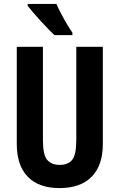

<svg xmlns="http://www.w3.org/2000/svg" viewBox="-20 -954 611 984"><path d="M507 -215Q507 -107 450 -48.5Q393 10 285 10Q179 10 122.5 -48Q66 -106 66 -216V-714H200V-236Q200 -160 222 -134.5Q244 -109 286 -109Q330 -109 350.5 -135.5Q371 -162 371 -237V-714H507ZM269 -934Q278 -913 293 -884.5Q308 -856 324 -829Q340 -802 351 -787V-774H259Q246 -786 227 -805.5Q208 -825 187.5 -847.5Q167 -870 149.5 -890.5Q132 -911 122 -924V-934Z"/></svg>

Font: Noto Sans Gujarati UI ExtraCondensed
Style: Bold
Weight: 700
Width: 2
Designer: Jelle Bosma - Monotype Design Team, Universal Thirst
Foundry: Monotype Imaging Inc.
Version: Version 2.106; ttfautohint (v1.8.4.7-5d5b)